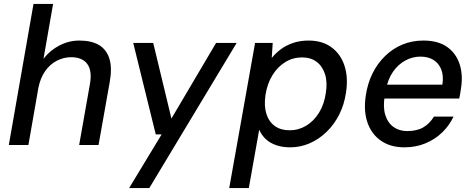

<svg xmlns="http://www.w3.org/2000/svg" viewBox="-20 -740 2415 980"><path d="M25 0 151 -720H251L202 -440Q235 -483 283.5 -508Q332 -533 385 -533Q447 -533 485.5 -510Q524 -487 538.5 -440Q553 -393 540 -321L483 0H384L439 -311Q451 -379 425.5 -413.5Q400 -448 343 -448Q305 -448 270 -430Q235 -412 210.5 -377Q186 -342 176 -292L125 0Z M639 220 805 -54H775L660 -521H762L855 -135L1083 -521H1188L742 220Z M1150 220 1282 -521H1372L1367 -444Q1387 -469 1414 -489Q1441 -509 1476.5 -521Q1512 -533 1555 -533Q1625 -533 1672 -498.5Q1719 -464 1738.5 -404Q1758 -344 1746 -267Q1737 -206 1711.5 -155.5Q1686 -105 1647.5 -67.5Q1609 -30 1561.5 -9Q1514 12 1461 12Q1421 12 1389.5 1Q1358 -10 1336.5 -30Q1315 -50 1303 -78L1250 220ZM1458 -75Q1504 -75 1543 -98.5Q1582 -122 1608.5 -165Q1635 -208 1643 -265Q1652 -320 1639 -361Q1626 -402 1596 -424.5Q1566 -447 1522 -447Q1475 -447 1436 -423Q1397 -399 1370.5 -356Q1344 -313 1335 -255Q1327 -200 1339.5 -159.5Q1352 -119 1382.5 -97Q1413 -75 1458 -75Z M2044 12Q1974 12 1925.5 -21Q1877 -54 1856 -113.5Q1835 -173 1847 -252Q1856 -314 1881.5 -365.5Q1907 -417 1946.5 -455Q1986 -493 2035 -513Q2084 -533 2141 -533Q2216 -533 2262 -500.5Q2308 -468 2326 -412.5Q2344 -357 2333 -289Q2332 -278 2329.5 -265Q2327 -252 2324 -237H1917L1929 -308H2238Q2245 -354 2232 -386Q2219 -418 2192 -434.5Q2165 -451 2126 -451Q2086 -451 2049.5 -431.5Q2013 -412 1986.5 -374.5Q1960 -337 1949 -280L1944 -252Q1934 -194 1946.5 -153.5Q1959 -113 1988.5 -92Q2018 -71 2058 -71Q2109 -71 2141.5 -90.5Q2174 -110 2195 -145H2295Q2274 -100 2237.5 -64.5Q2201 -29 2152 -8.5Q2103 12 2044 12Z"/></svg>

Font: DM Sans 10pt Medium
Style: Italic
Weight: 500
Italic angle: -10°
Version: Version 4.004;gftools[0.9.30]